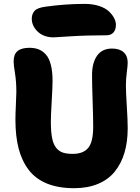

<svg xmlns="http://www.w3.org/2000/svg" viewBox="-20 -964 729 997"><path d="M258.8 -770Q207 -770 176 -799.6Q145 -829.1 145 -867.2Q145 -891.6 159.7 -907.7Q174.3 -923.8 215.8 -929.2Q318.8 -943.8 419.9 -943.8Q461.9 -943.8 494.9 -932.9Q527.8 -921.9 545.9 -904.5Q564 -887.2 573 -869.4Q582 -851.6 582 -835Q582 -810.1 569.1 -795.4Q556.2 -780.8 533.2 -780.8Q430.7 -780.8 346.2 -775.4Q261.7 -770 258.8 -770ZM365.2 13.2Q282.7 13.2 223.6 -11Q164.6 -35.2 128.9 -82Q93.3 -128.9 76.7 -192.9Q60.1 -256.8 60.1 -341.8Q60.1 -371.1 62.5 -420.7Q64.9 -470.2 64.9 -485.8Q64.9 -540.5 57.9 -583.3Q50.8 -626 50.8 -645Q50.8 -682.1 71.3 -699Q91.8 -715.8 132.8 -715.8Q159.7 -715.8 180.4 -707.8Q201.2 -699.7 218 -681.2Q234.9 -662.6 243.9 -627.9Q252.9 -593.3 252.9 -543.9Q252.9 -513.7 248.5 -438.7Q244.1 -363.8 244.1 -332Q244.1 -280.3 250.5 -247.6Q256.8 -214.8 271.7 -196.5Q286.6 -178.2 306.6 -171.6Q326.7 -165 357.9 -165Q412.6 -165 438.2 -196.3Q463.9 -227.5 463.9 -305.2Q463.9 -359.9 460.9 -441.9Q458 -523.9 458 -574.2Q458 -637.7 484.1 -674.8Q510.3 -711.9 562 -711.9Q600.1 -711.9 621.6 -693.1Q643.1 -674.3 643.1 -638.2Q643.1 -624.5 638.4 -588.4Q633.8 -552.2 633.8 -520Q633.8 -485.8 638.4 -413.6Q643.1 -341.3 643.1 -297.9Q643.1 -227.5 626.5 -171.4Q609.9 -115.2 576.4 -73.5Q543 -31.7 489.3 -9.3Q435.5 13.2 365.2 13.2Z"/></svg>

Font: Shantell Sans Normal
Style: Regular
Weight: 800
Designer: Stephen Nixon, Anya Danilova, Shantell Martin
Foundry: Arrow Type
Version: Version 1.006;[559af2be0]